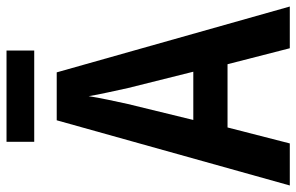

<svg xmlns="http://www.w3.org/2000/svg" viewBox="-180 -729 909 589"><g transform="rotate(-90 274.5 -434.5)"><path d="M421 0 372 -191H178L129 0H0L200 -715H347L549 0ZM299 -496Q293 -524 285.5 -558Q278 -592 274 -617Q270 -591 263 -557.5Q256 -524 250 -497L201 -296H349ZM414 -869V-784H134V-869Z"/></g></svg>

Font: Noto Sans Condensed SemiBold
Style: Regular
Weight: 600
Width: 3
Designer: Monotype Design Team
Foundry: Monotype Imaging Inc.
Version: Version 2.013; ttfautohint (v1.8.4.7-5d5b)